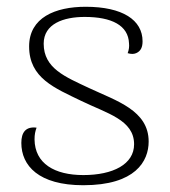

<svg xmlns="http://www.w3.org/2000/svg" viewBox="-20 -535 502 567"><path d="M226 12C380 12 419 -59 419 -117C419 -209 324 -237 243 -275C173 -308 109 -333 109 -406C109 -465 168 -485 230 -485C310 -485 359 -460 361 -407C362 -398 361 -388 357 -378C367 -375 375 -375 382 -378C396 -384 401 -396 401 -413C401 -476 342 -515 233 -515C143 -515 66 -483 66 -398C66 -304 142 -275 220 -237C296 -200 376 -181 376 -109C376 -50 314 -18 226 -18C141 -18 83 -52 82 -123C82 -138 84 -147 88 -158C56 -162 43 -144 43 -113C43 -46 94 12 226 12Z"/></svg>

Font: Arima Koshi ExtraLight
Style: Regular
Weight: 275
Designer: Joana Correia and Natanael Gama
Foundry: NDISCOVER
Version: Version 1.019;PS 001.019;hotconv 1.0.88;makeotf.lib2.5.64775